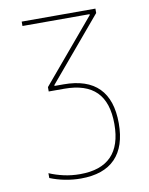

<svg xmlns="http://www.w3.org/2000/svg" viewBox="-84 -791 667 862"><g transform="rotate(-10 250.0 -360.0)"><path d="M215 10Q179 10 143 3Q107 -4 75 -17V-39Q105 -26 140.5 -18Q176 -10 215 -10Q405 -10 405 -205Q405 -304 357 -352Q309 -400 211 -400H140V-420L381 -706V-710H75V-730H411V-710L170 -424V-420H211Q318 -420 371.5 -366Q425 -312 425 -205Q425 -99 372 -44.5Q319 10 215 10Z"/></g></svg>

Font: M PLUS 1 Code Thin
Style: Regular
Weight: 250
Designer: Coji Morishita
Foundry: UNDERFOREST DESIGN
Version: Version 1.002